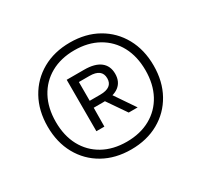

<svg xmlns="http://www.w3.org/2000/svg" viewBox="-132 -920 1002 957"><g transform="rotate(-30 369.5 -441.5)"><path d="M369.5 -134Q279 -134 210.2 -172.8Q141.5 -211.5 103 -280.8Q64.5 -350 64.5 -441Q64.5 -532 103 -601.5Q141.5 -671 210.2 -710Q279 -749 369.5 -749Q460 -749 528.8 -710Q597.5 -671 636 -601.5Q674.5 -532 674.5 -441Q674.5 -350 636 -280.8Q597.5 -211.5 528.8 -172.8Q460 -134 369.5 -134ZM449.5 -300 372.5 -412 416 -425 501 -300ZM369.5 -178.5Q447.5 -178.5 505.8 -211Q564 -243.5 595.8 -302.5Q627.5 -361.5 627.5 -441Q627.5 -520.5 595.8 -579.8Q564 -639 505.8 -671.8Q447.5 -704.5 369.5 -704.5Q291.5 -704.5 233.2 -671.8Q175 -639 143.2 -579.8Q111.5 -520.5 111.5 -441Q111.5 -361.5 143.2 -302.5Q175 -243.5 233.2 -211Q291.5 -178.5 369.5 -178.5ZM263.5 -300V-596H363.5Q425 -596 456.5 -571.5Q488 -547 488 -501.5Q488 -456 457 -432Q426 -408 363.5 -408H310.5L309.5 -300ZM310.5 -448H371Q442.5 -448 442.5 -501.5Q442.5 -556 371 -556H310.5Z"/></g></svg>

Font: Encode Sans SC SemiCondensed
Style: Regular
Weight: 400
Width: 4
Designer: Multiple Designers
Foundry: Impallari Type
Version: Version 3.002